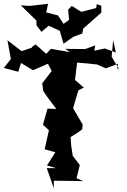

<svg xmlns="http://www.w3.org/2000/svg" viewBox="-26 -957 664 1006"><path d="M599 -592 559 -660 567 -747 581 -682 523 -703 468 -691 473 -719 420 -700 316 -701 341 -684 241 -701 216 -675 161 -724 145 -714 140 -707 87 -689 13 -746 31 -648 -6 -601 70 -581 84 -627 147 -589 225 -623 245 -585 195 -520 201 -480 219 -453 269 -386 223 -388 199 -303 248 -259 234 -291 208 -175 264 -159 220 -90 268 -76H219L256 29V-10L350 -9L411 -8L375 -23L392 -92L355 -141L347 -194L344 -239L386 -265L405 -280L407 -305L357 -390C366 -421 375 -453 385 -484L413 -498L367 -538L378 -629L427 -625L483 -619L529 -599L593 -623L587 -601ZM307 -832 278 -876 216 -892 226 -937 129 -926 83 -929 165 -849V-825L191 -790L229 -822L287 -796L307 -728L358 -764L412 -784L405 -782L410 -807L505 -891V-927L481 -935L478 -915L400 -895L350 -926L331 -906L336 -853Z"/></svg>

Font: Asimov Aggro
Style: Medium
Weight: 500
Designer: Google
Version: Version 2.000980; 2014